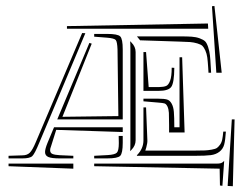

<svg xmlns="http://www.w3.org/2000/svg" viewBox="-20 -608 835 647"><path d="M227.1 -56.6V-39.6L8.8 -47.9V-56.6ZM393.6 -163.1 169.4 -170.4 151.9 -114.7Q148.9 -107.4 148.9 -102.1Q148.9 -92.3 157 -89.1Q165 -85.9 181.6 -85L227.1 -83V-74.2H181.6Q154.3 -74.2 143.1 -78.9Q131.8 -83.5 131.8 -95.7Q131.8 -106 140.1 -126.5L162.1 -179.2H393.6ZM267.6 -496.1 112.3 -127Q97.2 -90.3 89.1 -82.3Q81.1 -74.2 55.2 -74.2H8.8V-83L55.2 -84.5Q71.3 -84.5 80.3 -93.3Q89.4 -102.1 100.6 -128.9L256.8 -496.6ZM472.2 -432.6 481 -314.5H514.6Q532.2 -314.9 540 -318.4Q547.9 -321.8 553.2 -335.9Q558.6 -350.1 558.6 -379.9L567.4 -379.4Q566.9 -328.6 557.1 -315.2Q547.4 -301.8 514.6 -301.8H463.4V-432.6ZM709 -362.8 694.3 -586.9 702.6 -587.9 727.1 -362.8ZM691.4 -362.8H682.6L681.6 -379.4Q680.2 -401.4 678.5 -414.3Q676.8 -427.2 671.9 -438Q667 -448.7 662.1 -453.4Q657.2 -458 645 -461.7Q632.8 -465.3 620.6 -466.3Q608.4 -467.3 585.4 -467.8L452.1 -472.2L441.4 -485.4H585.4Q610.8 -485.4 625.7 -484.4Q640.6 -483.4 653.1 -478.8Q665.5 -474.1 671.1 -468.8Q676.8 -463.4 681.4 -449.2Q686 -435.1 687.5 -421.1Q689 -407.2 690.4 -380.4ZM680.7 -528.8 681.6 -511.2H205.6V-520ZM463.4 -246.1H472.2L476.6 -135.3Q477.1 -126.5 473.1 -111.8L469.7 -100.6H638.2Q659.7 -100.6 670.4 -101.1Q681.2 -101.6 693.6 -103.8Q706.1 -106 711.2 -109.6Q716.3 -113.3 721.7 -120.8Q727.1 -128.4 729 -138.7Q731 -148.9 732.4 -164.6H741.2Q739.3 -135.3 735.4 -120.6Q731.4 -106 719.5 -96.7Q707.5 -87.4 690.2 -85.2Q672.9 -83 638.2 -83H441.4V-85Q463.4 -106.9 463.4 -135.3ZM514.6 -262.2 463.4 -266.6V-275.4H514.6Q533.2 -275.4 542.7 -272.7Q552.2 -270 558.3 -259Q564.5 -248 565.9 -230.7Q567.4 -213.4 567.4 -179.2H585V-415H593.8L602.1 -161.6H549.8V-179.2V-187Q549.8 -214.8 549.1 -227.8Q548.3 -240.7 544.2 -249.3Q540 -257.8 534.2 -259.5Q528.3 -261.2 514.6 -262.2ZM729.5 18.1 721.2 17.1 720.2 -39.6 297.4 -47.9V-56.6H708.5Q719.7 -56.6 724.9 -58.3Q730 -60.1 734.9 -65.4H735.4ZM747.1 18.6 761.2 -205.6H770.5L764.6 19.5ZM393.6 -205.6H172.9L281.2 -463.4L289.1 -460.9L190.4 -214.4L378.9 -216.8L376 -441.4Q375 -467.3 370.1 -473.1Q365.2 -479 340.8 -481L297.4 -484.4V-493.7H340.8Q376.5 -493.7 385 -485.4Q393.6 -477.1 393.6 -441.4ZM393.6 -149.9V-127Q393.6 -91.3 385 -82.8Q376.5 -74.2 340.8 -74.2H297.4V-83L342.8 -85.4Q367.7 -86.9 374 -93.8Q380.4 -100.6 380.4 -126L379.9 -149.9ZM437 -135.3Q437 -117.2 422.9 -103L418.5 -98.6Q419.4 -105 419.4 -127V-441.4Q419.4 -461.9 418.5 -469.2L422.9 -464.8Q437 -450.7 437 -432.6Z"/></svg>

Font: FoglihtenNo03
Style: Regular
Weight: 500
Version: Version 0.59